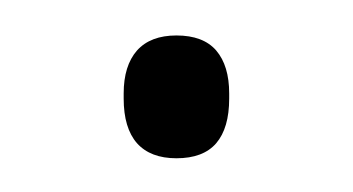

<svg xmlns="http://www.w3.org/2000/svg" viewBox="-20 -322 204 111"><path d="M82 -230.5Q67 -230.5 59.2 -239.2Q51.5 -248 51.5 -265V-268Q51.5 -284 59.2 -292.8Q67 -301.5 82 -301.5Q97.5 -301.5 105 -292.8Q112.5 -284 112.5 -268V-265Q112.5 -248 105 -239.2Q97.5 -230.5 82 -230.5Z"/></svg>

Font: Anek Malayalam Medium ExtraLight
Style: Regular
Weight: 250
Version: Version 1.003